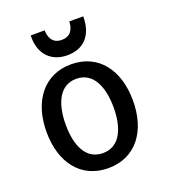

<svg xmlns="http://www.w3.org/2000/svg" viewBox="-139 -854 866 972"><g transform="rotate(-20 294.0 -368.0)"><path d="M512 -264C512 -100 427 15 279 15C131 15 46 -100 46 -264C46 -429 133 -544 279 -544C427 -544 512 -429 512 -264ZM408 -265C408 -375 371 -466 279 -466C186 -466 150 -374 150 -265C150 -154 187 -66 279 -66C371 -66 408 -155 408 -265ZM279 -593C197 -593 134 -646 138 -751H213C214 -722 223 -676 279 -676C335 -676 345 -722 346 -751H421C421 -645 364 -593 279 -593Z"/></g></svg>

Font: Repo Medium
Style: Regular
Weight: 500
Designer: Stefan Peev
Foundry: Context Ltd
Version: Version 1.502